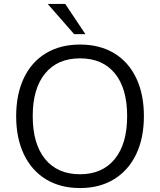

<svg xmlns="http://www.w3.org/2000/svg" viewBox="-20 -946 812 974"><path d="M62 -356Q62 -468 101 -550Q140 -632 213 -676Q286 -720 386 -720Q486 -720 559 -676Q632 -632 671 -550Q710 -468 710 -357Q710 -245 670.5 -163Q631 -81 558 -36.5Q485 8 386 8Q287 8 214 -36Q141 -80 101.5 -162.5Q62 -245 62 -356ZM625 -357Q625 -498 562.5 -574Q500 -650 386 -650Q272 -650 209 -573.5Q146 -497 146 -357Q146 -216 209 -139Q272 -62 386 -62Q499 -62 562 -139Q625 -216 625 -357ZM356 -773 222 -926H311L413 -773Z"/></svg>

Font: Muli-Regular
Style: Regular
Weight: 400
Version: Version 2.000